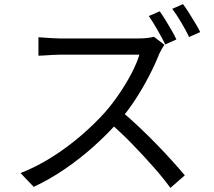

<svg xmlns="http://www.w3.org/2000/svg" viewBox="-20 -869 1040 934"><path d="M757 -814Q770 -796 785 -771.5Q800 -747 814.5 -722Q829 -697 838 -677L784 -653Q769 -683 746.5 -722.5Q724 -762 704 -791ZM870 -849Q884 -831 899.5 -806Q915 -781 930 -756.5Q945 -732 954 -713L900 -689Q884 -722 861.5 -760Q839 -798 818 -826ZM780 -651Q775 -645 767.5 -631.5Q760 -618 755 -608Q736 -559 705 -499Q674 -439 636 -381Q598 -323 556 -277Q501 -215 435 -156Q369 -97 296 -47Q223 3 144 40L80 -27Q161 -59 235.5 -106.5Q310 -154 375.5 -210.5Q441 -267 492 -324Q526 -363 559.5 -412Q593 -461 619.5 -511.5Q646 -562 658 -603Q650 -603 620 -603Q590 -603 549 -603Q508 -603 463 -603Q418 -603 377 -603Q336 -603 306.5 -603Q277 -603 268 -603Q251 -603 229.5 -601.5Q208 -600 190.5 -599Q173 -598 167 -598V-688Q174 -687 192.5 -686Q211 -685 232 -683.5Q253 -682 268 -682Q279 -682 308 -682Q337 -682 377.5 -682Q418 -682 462 -682Q506 -682 546.5 -682Q587 -682 616 -682Q645 -682 654 -682Q679 -682 698.5 -684.5Q718 -687 729 -690ZM569 -329Q610 -295 653.5 -254Q697 -213 739 -170Q781 -127 817 -87Q853 -47 879 -16L809 45Q774 -3 725 -58.5Q676 -114 621.5 -170Q567 -226 512 -273Z"/></svg>

Font: Noto Sans KR
Style: Regular
Weight: 400
Designer: Ryoko NISHIZUKA  (kana, bopomofo & ideographs); Paul D. Hunt (Latin, Greek & Cyrillic); Sandoll Communications , Soo-you
Foundry: Adobe
Version: Version 2.004-H2;hotconv 1.0.118;makeotfexe 2.5.65603